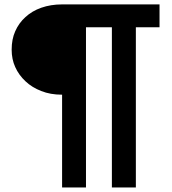

<svg xmlns="http://www.w3.org/2000/svg" viewBox="-20 -743 777 868"><path d="M701.2 -723.1V-619.6H594.2V104.5H485.8V-619.6H368.7V104.5H260.7V-314.9Q207.5 -314.9 166.5 -331.5Q124.5 -347.7 95.2 -375.5Q64.9 -403.8 48.8 -439.9Q32.7 -475.1 32.7 -518.6Q32.7 -565.9 48.8 -601.6Q64.9 -638.7 95.2 -666Q125 -693.4 166.5 -708Q209.5 -723.1 260.7 -723.1Z"/></svg>

Font: Lato-SemiBold
Style: Bold
Weight: 500
Designer: Lukasz Dziedzic with Adam Twardoch and Botio Nikoltchev
Foundry: tyPoland Lukasz Dziedzic
Version: ""